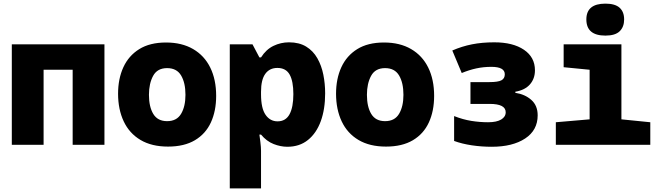

<svg xmlns="http://www.w3.org/2000/svg" viewBox="-20 -797 3640 1057"><path d="M45 0V-553H555V0H380V-413H220V0Z M905 10Q815 10 753.5 -26.5Q692 -63 661 -129Q630 -195 630 -281Q630 -363 659 -426.5Q688 -490 746.5 -526.5Q805 -563 894 -563Q981 -563 1043 -527Q1105 -491 1137.5 -425Q1170 -359 1170 -269Q1170 -186 1141 -123Q1112 -60 1053 -25Q994 10 905 10ZM900 -130Q953 -130 977 -170.5Q1001 -211 1001 -275Q1001 -341 977 -381.5Q953 -422 900 -422Q846 -422 823 -379.5Q800 -337 800 -275Q800 -209 824 -169.5Q848 -130 900 -130Z M1245 240V-553H1370L1408 -481H1417Q1445 -525 1485.5 -544.5Q1526 -564 1571 -564Q1627 -564 1665.5 -540.5Q1704 -517 1727 -476.5Q1750 -436 1760 -386Q1770 -336 1770 -283Q1770 -196 1746 -130Q1722 -64 1675.5 -26.5Q1629 11 1562 11Q1525 11 1486.5 -4Q1448 -19 1417 -56H1408Q1410 -43 1413.5 -14.5Q1417 14 1417 33V240ZM1508 -129Q1553 -129 1574 -168Q1595 -207 1595 -279Q1595 -350 1574.5 -386.5Q1554 -423 1507 -423Q1464 -423 1440.5 -390.5Q1417 -358 1417 -292V-278Q1417 -201 1442 -165Q1467 -129 1508 -129Z M2105 10Q2015 10 1953.5 -26.5Q1892 -63 1861 -129Q1830 -195 1830 -281Q1830 -363 1859 -426.5Q1888 -490 1946.5 -526.5Q2005 -563 2094 -563Q2181 -563 2243 -527Q2305 -491 2337.5 -425Q2370 -359 2370 -269Q2370 -186 2341 -123Q2312 -60 2253 -25Q2194 10 2105 10ZM2100 -130Q2153 -130 2177 -170.5Q2201 -211 2201 -275Q2201 -341 2177 -381.5Q2153 -422 2100 -422Q2046 -422 2023 -379.5Q2000 -337 2000 -275Q2000 -209 2024 -169.5Q2048 -130 2100 -130Z M2687 11Q2631 11 2577.5 3Q2524 -5 2480 -21V-158Q2528 -139 2574.5 -131.5Q2621 -124 2667 -124Q2714 -124 2739 -139Q2764 -154 2764 -179Q2764 -225 2676 -225H2570V-345H2674Q2722 -345 2740.5 -355Q2759 -365 2759 -388Q2759 -429 2685 -429Q2642 -429 2602.5 -420.5Q2563 -412 2522 -395L2470 -519Q2523 -542 2578.5 -553Q2634 -564 2701 -564Q2804 -564 2864.5 -523Q2925 -482 2925 -410Q2925 -364 2897.5 -332.5Q2870 -301 2817 -292V-286Q2870 -278 2905 -247Q2940 -216 2940 -162Q2940 -80 2871 -34.5Q2802 11 2687 11Z M3313 -601Q3208 -601 3208 -690Q3208 -777 3313 -777Q3366 -777 3391 -754.5Q3416 -732 3416 -690Q3416 -649 3391.5 -625Q3367 -601 3313 -601ZM3040 0V-124L3226 -140V-413L3083 -427V-553H3401V-140L3560 -124V0Z"/></svg>

Font: Noto Sans Mono Black
Style: Regular
Weight: 900
Designer: Monotype Design Team
Foundry: Monotype Imaging Inc.
Version: Version 2.014